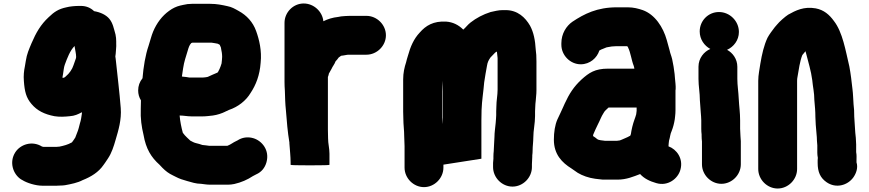

<svg xmlns="http://www.w3.org/2000/svg" viewBox="-20 -823 4988 1102"><path d="M417 -496C417 -493.3 416.7 -491 416 -489C416 -488.3 415.7 -487.3 415 -486C411 -476 406.7 -463.7 402 -449C395.1 -426 376.8 -400.2 359 -386C353.3 -380.3 348.9 -376 339 -376V-382C339.7 -387.3 340.7 -393 342 -399C344.4 -412.7 346.5 -438.3 352 -452C366.1 -489.7 381.6 -532.6 408 -559C408.7 -556.3 409 -554 409 -552C411.3 -534.9 417 -515.1 417 -496ZM393 -6C392.3 -6 391.7 -5.7 391 -5C369.8 7.1 346.9 13.4 319 19H315C311.7 19.7 308 20 304 20H229C227 19.3 224.3 18.7 221 18C163.5 -17.4 96.4 6.1 67.5 51.5C31.4 108.3 55.3 176.6 100 206L109 211C134 226.8 184 243 224 243H304C311.3 243 318.3 242.7 325 242C335 242 344.3 241.3 353 240C388.4 233.6 426.1 225.9 454 211C503.9 191.1 545.7 165.2 574 124L584 110C589.3 102.7 594.7 94.7 600 86C620.9 54.6 632.5 18.2 644 -22C659.3 -73.9 678.4 -135.9 673 -203C666 -294.1 653.2 -396.3 644 -485L642 -499C642.7 -503.7 643.3 -508.7 644 -514L646 -540C647.3 -553.3 647.7 -564.7 647 -574V-586C647 -598.7 645.7 -611.7 643 -625C633 -659.9 628.1 -690.2 607.5 -715C588.7 -737.6 557.2 -752.5 520 -759C499.3 -779 474 -789 444 -789H434C411.5 -789 380.1 -786.3 361 -781C316.5 -771.7 291.2 -755.2 259 -724C213.6 -682 186.9 -635.4 161 -575C146.3 -539.7 134.3 -514.3 128 -473L123 -443C117.5 -417 114.4 -389.1 117 -358C121.3 -297.6 130.1 -261.9 161 -226C193 -188 234.8 -167.1 293 -156C322.6 -151.3 350.5 -152.9 380 -156C408.4 -157.8 428.1 -167 450 -179V-171C447.5 -153.3 444.3 -130.6 439 -116C434.8 -99.2 429.7 -77.1 423 -62L413 -36V-35C405.9 -23.6 400.7 -16.3 393 -6Z M1255 -497C1255 -485.4 1253.1 -472.8 1252 -462V-460C1247.8 -447.5 1245.3 -437.5 1240 -427L1235.5 -418C1233.7 -414.4 1230.1 -405 1225 -405C1206.3 -396.5 1191.2 -391.1 1173 -382C1171 -381.3 1169.7 -381 1169 -381C1161.9 -379.8 1152.6 -378 1144 -378H1067C1055.4 -380.9 1040.7 -381.5 1029 -383C1027 -383 1025.3 -383.3 1024 -384C1026.7 -399.3 1029 -415 1031 -431C1037 -471.2 1046.8 -496 1057 -531C1062.3 -549.4 1067 -565 1078 -576L1084 -578H1195C1209.2 -576.4 1217.3 -574.1 1230 -572C1233.3 -570 1237 -568 1241 -566C1246.3 -552.6 1249 -551 1249 -543C1252.3 -529.7 1255 -512.6 1255 -497ZM1186 237H1288C1300 237 1312.3 235.7 1325 233C1364.3 224.3 1401.3 207.8 1431 188C1438.3 184.7 1444.7 181.3 1450 178C1480.7 164.8 1500.6 140.1 1509.5 108C1528.5 39.6 1484.1 -15.2 1433.5 -30C1401.3 -39.4 1368.7 -34.1 1343 -17L1335 -13C1318.8 -6 1305.1 6.2 1287 13C1285.7 13 1284.7 13.3 1284 14H1182C1168.2 12.5 1156.9 10.2 1141 9C1130.7 4.9 1119 2 1107 -1C1093.2 -3.8 1083.4 -10.3 1072 -16L1070 -18L1053 -34C1044.7 -42.3 1036.3 -50.5 1030 -60C1030 -60.7 1029.7 -61.3 1029 -62C1021.3 -90.3 1013.5 -127.3 1011 -160C1033.7 -160 1055.5 -155 1079 -155H1144C1163.9 -155 1185 -158.3 1202 -160C1226.8 -163.3 1253.7 -172.4 1273 -182C1275.7 -184 1278.7 -185.3 1282 -186C1286.7 -188.7 1290.7 -190.7 1294 -192C1346.7 -209.6 1391.7 -245.1 1418 -289C1449 -335.5 1470.9 -391.2 1476 -463C1483.3 -531.9 1467.9 -595.9 1450 -645C1431.8 -696.4 1395.4 -735.4 1350 -760C1327.4 -772.7 1310.4 -783 1284 -788C1254.3 -794.6 1224.3 -801 1187 -801H1081C1064.3 -801 1048 -799 1032 -795C1025.3 -793 1019.3 -791.7 1014 -791C992 -785.7 971 -775.7 951 -761C910.6 -732.2 879.8 -691.1 859 -642C849.4 -619.8 841.1 -585.2 833 -561C814.5 -507.8 803.2 -438.4 798 -374C781.3 -353.3 773 -330 773 -304C773 -283.3 778.3 -264.3 789 -247C788.3 -229.7 788 -214 788 -200C785.7 -141.1 792.4 -96.2 804 -48C817.6 31 847.7 80.1 896 123L912 140C931.3 159.3 948 172.2 973 184L989 192C1009 202.6 1030.6 209.8 1054 216C1077.7 222.8 1105.4 232 1134 232C1150.3 233.8 1167 237 1186 237Z M1613 -692V-352C1613 -336.7 1613.7 -320.3 1615 -303C1616.3 -259.3 1616.8 -229.5 1621 -190C1626 -125.4 1630.9 -65.4 1641 -5V0C1643.3 36.3 1648 74 1648 109V123C1648 125 1685 126 1759 126C1833.7 126 1871 125 1871 123V59C1871 27.9 1863 2 1863 -29C1862.3 -45.7 1862 -62.7 1862 -80V-381C1864.8 -388 1866.8 -394.5 1868 -402C1868.7 -402 1869 -402.3 1869 -403C1875 -413.7 1879.7 -422 1883 -428C1888.4 -441.4 1900.6 -454.9 1906 -471C1912.7 -477.7 1918.1 -484.5 1924 -493C1930 -497.7 1934.7 -501 1938 -503H1939L1953 -505L1970 -508C1972.7 -508 1975.3 -508.3 1978 -509H2083C2143.5 -509 2195 -560.1 2195 -620.5C2195 -680.9 2143.5 -732 2083 -732H1988C1970 -732 1955.1 -730.3 1938 -729L1922 -726C1887.6 -722.2 1861 -713.5 1836 -701C1830.9 -755.8 1781.9 -803 1723 -803C1662.7 -803 1613 -752 1613 -692Z M2520 -111C2519.3 -114.3 2519 -117.7 2519 -121C2518.3 -129 2517.7 -138.3 2517 -149V-360C2517 -349.4 2519 -337.4 2519 -326C2519.7 -316.7 2520 -307.3 2520 -298ZM2829 -212C2828.3 -202 2828 -192.7 2828 -184V-162C2828 -156 2827.7 -149.7 2827 -143L2825 -117C2822.9 -92.3 2818 -63.9 2818 -37C2818 -17.9 2814 18.8 2814 40V43C2812.7 53 2812 64 2812 76V88C2811.3 96.7 2810.7 104.7 2810 112V136C2810 196.5 2861.1 248 2921.5 248C2981.9 248 3033 196.5 3033 136V119C3033 105.8 3035 90.6 3035 76V69C3036.3 59 3037 49.3 3037 40C3037 16.4 3041 -9.9 3041 -33C3041 -74.8 3051 -114.5 3051 -157V-184C3051 -190.7 3051.3 -198.3 3052 -207C3052 -220.9 3053.8 -233.3 3055 -246L3057 -270C3058.3 -281.3 3059 -293.3 3059 -306V-470C3059 -482.7 3058.7 -495.3 3058 -508L3055 -537C3051.7 -592.7 3043 -637.4 3022 -676C2995.1 -722.2 2951.5 -765 2882 -765H2865C2840.7 -765 2817.5 -758.6 2796 -754C2752.4 -740.2 2713.2 -719.3 2681 -694C2664.6 -681.5 2654.9 -666.9 2639 -653C2611 -681 2578.3 -696.3 2541 -699C2467.5 -703.3 2423.6 -675.8 2389 -636C2355 -600.2 2335.5 -555.1 2321 -502L2315 -482L2311 -466C2301.5 -437.4 2294 -404.9 2294 -367V-182C2294 -169.3 2294.3 -156.3 2295 -143C2295 -106.3 2300 -76.4 2300 -40C2300 -23.7 2302 -1.4 2302 16V139C2302 199.5 2353.1 251 2413.5 251C2473.9 251 2525 199.5 2525 139V122L2743 88V-131C2743 -151.7 2743.3 -172 2744 -192C2746 -247.7 2754.8 -297.1 2759 -350C2764 -385.2 2769.4 -413.5 2775 -445C2778 -465.7 2784.7 -478.3 2795 -493C2804.3 -502.3 2812.7 -511 2820 -519C2823.5 -522.5 2827.3 -525.4 2832 -527C2832.7 -524.3 2833 -521.3 2833 -518L2836 -490V-309C2836 -275.2 2829 -246.2 2829 -212Z M3313 -454C3366.3 -454 3406.7 -490.7 3420 -533C3424.7 -535.7 3429 -538 3433 -540H3434C3442 -543.3 3451 -547 3461 -551C3462.3 -551.7 3464 -552 3466 -552C3481.5 -555.4 3500.3 -558 3518 -558H3580C3582.7 -554.7 3584.3 -552.3 3585 -551V-550C3599.8 -520.4 3604.2 -478 3617 -446C3617.6 -443 3621 -434 3621 -429H3470C3394.7 -429 3360.7 -405.3 3318 -367C3273.2 -325.6 3247.4 -285.2 3221 -228L3213 -210C3201 -184.5 3191 -160.9 3179 -137C3165.4 -105.9 3159 -64.3 3159 -21C3159 63.2 3206 110.6 3260 144C3265.3 147.3 3268.7 149.7 3270 151L3296 169C3323.1 185.3 3359.1 198.1 3396 203L3413 205C3421.7 206.3 3430.7 207.3 3440 208H3524C3576.5 208 3616.3 190.2 3654 176C3677.5 202.1 3709.5 217.3 3747 228C3813.9 247.8 3871.4 201.8 3885 152C3903.9 87.3 3863 33.4 3817 17V14C3817 4.8 3819.1 -7 3820 -16C3826.3 -34.9 3826.6 -54.2 3835 -71C3843.6 -92.5 3849.4 -115.7 3853 -139L3855 -157C3856.3 -167.7 3857 -179 3857 -191V-304C3857 -307.3 3857.3 -310 3858 -312C3859.1 -331.2 3855.5 -355.6 3854 -374L3852 -398C3848 -429.8 3844.8 -452.5 3838 -483C3832.9 -504.6 3827.1 -514.7 3823 -535C3817.6 -555.2 3812.4 -572.8 3807 -593C3786.4 -667.2 3738.9 -740 3669 -765C3643.2 -773.6 3616.6 -781 3583 -781H3520C3406.7 -781 3333 -743.3 3265 -698C3230.8 -674 3202 -630.2 3202 -575V-566C3202 -505.7 3253 -454 3313 -454ZM3634 -206V-187C3633.3 -181 3632.7 -175.7 3632 -171C3632 -168.3 3631.3 -165.3 3630 -162C3626.2 -146.8 3618.2 -130 3615 -117L3609 -95C3607.7 -87.7 3606 -80 3604 -72C3602.1 -63.3 3601.7 -42 3593 -42C3581.9 -34.6 3562.7 -28.4 3550 -22C3543.8 -19.9 3538.1 -16 3529 -16C3526.3 -15.3 3524 -15 3522 -15H3451C3449 -15 3446.7 -15.3 3444 -16L3428 -18C3422.5 -18 3410.4 -21.6 3406 -26C3400 -31.3 3392.7 -36.7 3384 -42V-45C3384 -47 3384.3 -49 3385 -51C3393.8 -71.6 3401.6 -89.1 3412 -110C3423.3 -131 3430.9 -154.4 3444 -174C3450.7 -187.4 3460.1 -193.1 3473 -206Z M3996 -642.5C3996 -597.4 4022.6 -560.4 4057 -542C4020.6 -526.7 3989 -488.9 3989 -440V-370C3989 -328 3997 -290.4 3997 -248C3997.7 -231.3 3998.7 -217.7 4000 -207L4002 -179C4003 -164.7 4005 -146.7 4005 -132V-84C4005 -72.7 4005.7 -61.7 4007 -51V-42C4007 -32 4007.7 -21.7 4009 -11V120C4009 180.5 4060.1 232 4120.5 232C4180.9 232 4232 180.5 4232 120V-3C4232.8 -16.7 4230 -30 4230 -42C4230 -55.6 4228 -70.7 4228 -84V-131C4228 -177.7 4222.3 -211.7 4220 -257C4218.6 -294.4 4212 -332.5 4212 -370V-440C4212 -484.9 4184.4 -520.7 4153 -537C4190.9 -554 4221 -592.1 4221 -639.5C4221 -701.5 4169.3 -754 4106.5 -754C4045 -754 3996 -704 3996 -642.5Z M4555 147V-359C4555 -367 4555.7 -374 4557 -380C4564.5 -422.9 4570.7 -471.2 4585 -507C4592.8 -514.8 4597.2 -523.2 4603 -529L4607 -515C4618.9 -467.3 4635.4 -415.4 4642 -363C4645.6 -322.9 4654 -291.1 4654 -249C4657.1 -212.3 4660 -187.1 4660 -151C4660.7 -137 4661.3 -122.7 4662 -108C4663.5 -78.5 4669 -41.8 4669 -14C4669.7 -6.7 4670.3 1.7 4671 11V53C4671 62.3 4672 72.3 4674 83C4673.3 87.7 4673 92.3 4673 97V112C4673 164.3 4688.4 197.4 4723 222C4777.9 261 4845.5 240.7 4878 195C4895.3 170.7 4905.6 137.7 4896 109V97C4896 81.2 4897.4 67.9 4894 50V6C4893.3 -7.3 4892.7 -20 4892 -32L4889 -61L4887 -91C4886.3 -99.7 4885.7 -110 4885 -122L4883 -154C4883 -181.8 4882.1 -201.6 4879 -225C4877.3 -248.9 4876.1 -287.3 4873 -310C4868.2 -352.9 4862.8 -400.5 4855 -441C4833.1 -532.9 4816.6 -638.3 4766 -703C4740.4 -738.4 4709.1 -766 4662 -775C4593.4 -787.2 4546.2 -762.5 4504 -739C4486.1 -727.5 4453 -698.5 4440 -682C4436 -676.7 4431.7 -671.7 4427 -667C4413.8 -649.4 4395.8 -626.6 4385 -606C4364.9 -563 4353.2 -512.4 4344 -457C4340 -427.2 4332 -394 4332 -359V147C4332 207.5 4383.1 259 4443.5 259C4503.9 259 4555 207.5 4555 147Z"/></svg>

Font: Smoothie
Style: Blk
Weight: 900
Foundry: Cannot Into Space Fonts
Version: Version 0.8